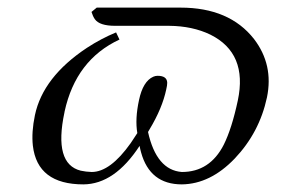

<svg xmlns="http://www.w3.org/2000/svg" viewBox="-20 -468 732 499"><path d="M598.1 -207Q624 -329.6 526.9 -377.9Q480.5 -400.4 419.4 -400.9H279.3Q238.8 -400.9 226.6 -418Q221.2 -425.8 217.8 -437L231.4 -448.2H449.2Q576.2 -448.2 640.1 -366.7Q691.4 -299.8 673.8 -214.8Q654.3 -123.5 589.8 -55.7Q526.4 10.3 452.6 11.2Q369.6 11.2 346.7 -71.8Q344.2 -80.6 342.8 -88.9Q277.8 10.7 196.8 11.2Q77.1 11.2 65.4 -89.4Q61.5 -124.5 70.8 -168.9Q91.8 -268.1 206.1 -343.8Q242.7 -367.7 281.7 -383.8L290.5 -365.2Q177.2 -312.5 147.9 -178.2Q147.5 -176.8 147.5 -175.8Q119.1 -42 189.9 -24.4Q203.1 -21.5 218.3 -21Q266.6 -21 319.8 -96.2Q328.1 -108.4 336.9 -122.1Q330.6 -158.7 341.3 -208Q351.6 -256.8 378.4 -268.6Q383.8 -271 389.6 -271Q414.1 -271 414.6 -252.9Q414.6 -246.1 412.1 -235.8Q401.9 -187 368.7 -131.8Q366.2 -127.9 364.7 -125Q386.7 -25.9 452.6 -21Q525.4 -21 561.5 -91.8Q582.5 -133.8 598.1 -207Z"/></svg>

Font: Linux Libertine Display Slanted O
Style: Slanted
Weight: 400
Designer: Philipp H. Poll
Foundry: Philipp H. Poll
Version: Version 5.0.9